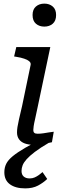

<svg xmlns="http://www.w3.org/2000/svg" viewBox="-20 -797 372 1061"><path d="M227 -38 250 -8Q202 20 172.5 42.5Q143 65 127 83Q111 101 105 116.5Q99 132 99 148Q99 168 111 178.5Q123 189 144 189Q159 189 171.5 183.5Q184 178 195 170Q206 162 215 154L241 192Q219 213 190 228.5Q161 244 119 244Q66 244 35 221.5Q4 199 4 155Q4 129 14.5 108Q25 87 50.5 66Q76 45 119 20Q162 -5 227 -38ZM74 -65Q74 -79 76.5 -95Q79 -111 85 -138Q91 -165 102 -211L149 -437Q152 -449 142.5 -457.5Q133 -466 114.5 -472.5Q96 -479 70 -483L58 -485L70 -537H258L188 -205Q180 -165 174 -139.5Q168 -114 166 -99.5Q164 -85 164 -78Q164 -68 169.5 -63Q175 -58 188 -58Q204 -58 220 -60.5Q236 -63 251 -65.5Q266 -68 277 -69L267 -11Q252 -8 235.5 -4.5Q219 -1 201 1Q183 3 163 3Q137 3 116.5 -4.5Q96 -12 85 -27.5Q74 -43 74 -65ZM160 -714Q160 -745 178.5 -761Q197 -777 225 -777Q253 -777 271.5 -761Q290 -745 290 -714Q290 -682 271.5 -666Q253 -650 225 -650Q197 -650 178.5 -666Q160 -682 160 -714Z"/></svg>

Font: Roboto Serif
Style: Italic
Weight: 400
Italic angle: -10°
Designer: Greg Gazdowicz
Foundry: Commercial Type
Version: Version 1.008